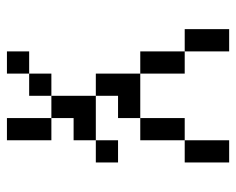

<svg xmlns="http://www.w3.org/2000/svg" viewBox="-82 -582 665 540"><g transform="rotate(-90 250.0 -312.5)"><path d="M375 -562.5V-625H312.5V-562.5H250V-500H187.5V-437.5H125V-375H62.5V-312.5H125V-375H250V-312.5H187.5V-250H125Q125 -250 125 -125H62.5Q62.5 -125 62.5 0H125Q125 0 125 -125H187.5Q187.5 -125 187.5 -250H312.5Q312.5 -250 312.5 -125H375Q375 -125 375 0H437.5Q437.5 0 437.5 -125H375Q375 -125 375 -250H312.5Q312.5 -250 312.5 -375H250Q250 -375 250 -500H312.5V-562.5ZM187.5 -500Q187.5 -500 187.5 -625H125Q125 -625 125 -500Z"/></g></svg>

Font: Unifont
Style: Regular
Weight: 500
Version: Version 15.1.04